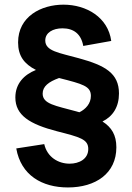

<svg xmlns="http://www.w3.org/2000/svg" viewBox="-20 -684 582 844"><path d="M430.5 -150C476.5 -172.5 503 -214.5 503 -273C503 -362.5 441.5 -396.5 326.5 -428C240 -452 179 -459 179 -506C179 -541 213 -559.5 254.5 -559.5C303 -559.5 336.5 -535.5 346 -482L469 -504C455 -607.5 360.5 -663.5 259 -663.5C161.5 -663.5 59.5 -612 59.5 -497.5C59.5 -438.5 86 -403 138 -376.5C86.5 -356 47.5 -317 47.5 -255.5C47.5 -177 111 -138 230.5 -107C332 -81 368 -72 368 -29C368 15 328 35.5 286 35.5C236.5 35.5 187.5 7 174.5 -50.5L51.5 -31.5C72 86.5 165 140 278.5 140C400.5 140 491.5 78.5 491.5 -36.5C491.5 -90.5 470.5 -124.5 430.5 -150ZM167.5 -272.5C167.5 -304 193.5 -324.5 239.5 -341C240 -341 241 -340.5 242 -340.5C343.5 -314.5 379.5 -305.5 379.5 -262.5C379.5 -228.5 356.5 -204 329 -190.5C324.5 -192 319.5 -193 315 -194.5C224 -219.5 167.5 -226.5 167.5 -272.5Z"/></svg>

Font: Hauora
Style: Bold
Weight: 700
Designer: Wayne Shih
Foundry: WCYS
Version: Version 1.001;hotconv 1.0.109;makeotfexe 2.5.65596